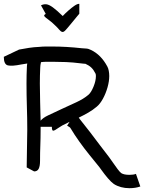

<svg xmlns="http://www.w3.org/2000/svg" viewBox="-26 -886 756 1007"><path d="M153 13 114 -8 117 -206Q117 -266 115 -326.5Q113 -387 113 -448Q113 -471 113.5 -492.5Q114 -514 115 -534Q115 -543 117 -553Q102 -551 86 -548Q37 -538 15.5 -543Q-6 -548 -6 -588L74 -626Q100 -631 126 -635Q152 -639 179 -640Q197 -642 214.5 -642Q232 -642 250 -642Q321 -642 403 -633Q411 -632 424.5 -631.5Q438 -631 451 -624Q504 -599 537 -537Q542 -528 544.5 -514.5Q547 -501 547 -487Q547 -460 538 -428Q529 -396 514 -368.5Q499 -341 482 -327Q461 -309 436.5 -295Q412 -281 387 -269Q391 -264 394 -259.5Q397 -255 399 -253Q418 -230 445.5 -194Q473 -158 500 -122Q527 -86 546 -62Q553 -53 565.5 -34.5Q578 -16 590.5 0.5Q603 17 610 22Q624 31 653 31Q674 31 687 26L710 92Q685 101 653 101Q606 101 571 79Q557 69 539.5 48.5Q522 28 507.5 7.5Q493 -13 485 -22Q468 -43 442 -75Q416 -107 390 -143.5Q364 -180 345 -212Q342 -218 336 -221Q330 -224 326 -227L339 -247Q334 -244 329 -242Q298 -228 280 -215Q262 -202 254 -200.5Q246 -199 246 -221H187Q187 -213 187 -206Q187 -160 185.5 -123.5Q184 -87 184 -42Q184 -15 177 -1Q170 13 153 13ZM183 -448Q183 -400 184.5 -351Q186 -302 187 -253Q199 -268 226.5 -281Q254 -294 299 -315Q338 -333 375 -350Q412 -367 438 -389Q452 -401 464.5 -431.5Q477 -462 477 -487Q477 -496 475 -500Q465 -520 453 -531.5Q441 -543 421 -552Q424 -551 413 -552Q402 -553 395 -554Q356 -559 320.5 -560.5Q285 -562 250 -562Q235 -562 219.5 -562Q204 -562 189 -560Q187 -552 186 -544.5Q185 -537 185 -531Q184 -510 183.5 -489.5Q183 -469 183 -448ZM390 -814Q390 -814 379 -801Q368 -788 354 -770.5Q340 -753 329 -740.5Q318 -728 318 -728Q308 -717 300.5 -718.5Q293 -720 283 -732Q282 -734 277.5 -738.5Q273 -743 266 -750Q245 -771 228.5 -782.5Q212 -794 207 -800.5Q202 -807 214 -813L189 -858Q203 -865 217 -863.5Q231 -862 251 -847.5Q271 -833 303 -802Q316 -816 332.5 -830.5Q349 -845 364 -855.5Q379 -866 390 -866ZM327 -775Q325 -778 323 -780Z"/></svg>

Font: Syne
Style: Italic
Weight: 400
Italic angle: -9°
Designer: Lucas Descroix
Foundry: Bonjour Monde
Version: Version 2.000; ttfautohint (v1.8.3)